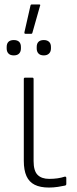

<svg xmlns="http://www.w3.org/2000/svg" viewBox="-20 -831 344 863"><path d="M200 12Q161 12 136 -0.5Q111 -13 99 -39.5Q87 -66 87 -108V-476Q87 -482 93 -482H125Q131 -482 131 -476V-107Q131 -63 149 -45Q167 -27 201 -27Q221 -27 238.5 -29.5Q256 -32 271 -37Q278 -38 278 -31V-4Q278 1 273 3Q260 6 240 9Q220 12 200 12ZM95 -679Q88 -679 90 -687L117 -806Q118 -811 123 -811H156Q159 -811 160.5 -809.5Q162 -808 160 -805L126 -685Q125 -679 120 -679ZM42 -582Q26 -582 18 -590.5Q10 -599 10 -613V-620Q10 -635 18 -643Q26 -651 42 -651Q58 -651 66 -643Q74 -635 74 -620V-613Q74 -599 66 -590.5Q58 -582 42 -582ZM177 -582Q161 -582 153 -590.5Q145 -599 145 -613V-620Q145 -635 153 -643Q161 -651 177 -651Q192 -651 200.5 -643Q209 -635 209 -620V-613Q209 -599 200.5 -590.5Q192 -582 177 -582Z"/></svg>

Font: Sofia Sans ExtraLight
Style: Regular
Weight: 250
Version: Version 4.100-B